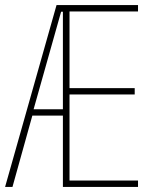

<svg xmlns="http://www.w3.org/2000/svg" viewBox="-20 -734 610 754"><path d="M522 0H227V-280H107L29 0H0L202 -714H522V-689H253V-388H509V-363H253V-25H522ZM112 -305H227V-688H220Z"/></svg>

Font: Noto Sans Thai ExtCond Thin
Style: Regular
Weight: 100
Width: 2
Designer: Monotype Design Team
Foundry: Monotype Imaging Inc.
Version: Version 2.002; ttfautohint (v1.8.4.7-5d5b)